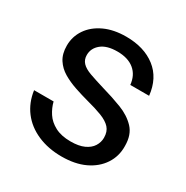

<svg xmlns="http://www.w3.org/2000/svg" viewBox="-127 -615 710 733"><g transform="rotate(30 228.5 -248.0)"><path d="M239 12Q180 12 133 -8.5Q86 -29 57.5 -66.5Q29 -104 22 -155H108Q114 -130 129 -107Q144 -84 171.5 -69.5Q199 -55 240 -55Q276 -55 299 -65.5Q322 -76 333 -93.5Q344 -111 344 -131Q344 -158 329.5 -174Q315 -190 286.5 -201Q258 -212 219 -222Q189 -230 158 -240.5Q127 -251 101.5 -266Q76 -281 60.5 -305Q45 -329 45 -365Q45 -405 67 -437.5Q89 -470 129.5 -489Q170 -508 225 -508Q304 -508 354.5 -469Q405 -430 413 -356H330Q326 -397 298.5 -419.5Q271 -442 224 -442Q178 -442 153.5 -422Q129 -402 129 -372Q129 -352 141.5 -338.5Q154 -325 180.5 -315.5Q207 -306 247 -294Q293 -281 334.5 -265Q376 -249 402.5 -221Q429 -193 429 -144Q430 -99 406.5 -63.5Q383 -28 340.5 -8Q298 12 239 12Z"/></g></svg>

Font: DM Sans 9pt 36pt
Style: Regular
Weight: 400
Version: Version 4.004;gftools[0.9.30]